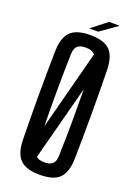

<svg xmlns="http://www.w3.org/2000/svg" viewBox="-171 -979 748 1054"><g transform="rotate(20 203.5 -451.5)"><path d="M204 8Q124 8 89 -26.5Q54 -61 52 -140Q47 -400 52 -660Q54 -739 89 -773.5Q124 -808 204 -808Q284 -808 318.5 -773.5Q353 -739 355 -660Q360 -399 355 -140Q353 -61 318.5 -26.5Q284 8 204 8ZM139 -675Q136 -573 135.5 -465.5Q135 -358 137 -251L258 -714Q243 -735 204 -735Q171 -735 155.5 -721Q140 -707 139 -675ZM204 -65Q237 -65 252 -79Q267 -93 268 -125Q271 -221 271.5 -320.5Q272 -420 271 -517L156 -79Q171 -65 204 -65ZM187 -840V-842L275 -911H335V-909L237 -840Z"/></g></svg>

Font: Big Shoulders Display SemiBold
Style: Regular
Weight: 600
Designer: Patric King
Foundry: XO Type Co
Version: Version 1.000; ttfautohint (v1.8.2)